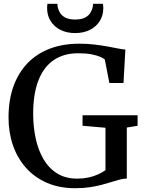

<svg xmlns="http://www.w3.org/2000/svg" viewBox="-20 -982 758 1013"><path d="M376.5 11Q293 11 227.5 -17.5Q162 -46 116.8 -97Q71.5 -148 48.2 -215.8Q25 -283.5 25 -361.5Q25 -454.5 51.2 -527Q77.5 -599.5 126.5 -649.8Q175.5 -700 244.2 -725.8Q313 -751.5 398.5 -751.5Q439 -751.5 476.5 -747.2Q514 -743 546.2 -737Q578.5 -731 603 -726.2Q627.5 -721.5 641.5 -720.5L631.5 -544H557L533 -668Q526.5 -674.5 508.8 -682.2Q491 -690 462 -695.5Q433 -701 392.5 -701Q316.5 -701 263.5 -665Q210.5 -629 182.8 -558Q155 -487 155 -382Q155 -314.5 168 -253Q181 -191.5 208.8 -143.5Q236.5 -95.5 280.8 -67.5Q325 -39.5 387.5 -39.5Q418.5 -39.5 445.5 -45.2Q472.5 -51 495.2 -61Q518 -71 536.5 -84V-308L415.5 -318.5V-374H706V-318.5L649 -309V-40Q630 -39.5 609.5 -34Q589 -28.5 565.5 -21Q542 -13.5 514 -6.2Q486 1 452 6Q418 11 376.5 11ZM376.5 -807.5Q332.5 -807.5 299.2 -824.2Q266 -841 247.2 -870.8Q228.5 -900.5 228.5 -939.5Q228.5 -945.5 229 -951Q229.5 -956.5 230.5 -962H283Q283 -959.5 283.2 -955.5Q283.5 -951.5 284 -947Q287 -930.5 296.2 -915Q305.5 -899.5 324.8 -889.2Q344 -879 376.5 -879Q409.5 -879 428.8 -889.2Q448 -899.5 457.2 -915Q466.5 -930.5 469.5 -947Q470.5 -951.5 470.5 -955.5Q470.5 -959.5 470.5 -962H523Q524 -956.5 524.5 -951Q525 -945.5 525 -939.5Q525 -900.5 506.2 -870.8Q487.5 -841 454 -824.2Q420.5 -807.5 376.5 -807.5Z"/></svg>

Font: Merriweather 36pt Medium
Style: Regular
Weight: 500
Version: Version 2.100